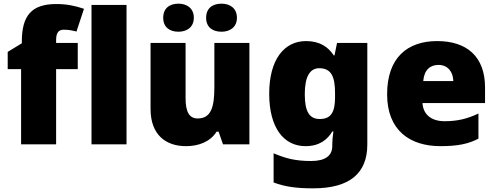

<svg xmlns="http://www.w3.org/2000/svg" viewBox="-20 -787 2707 1047"><path d="M404 -410V-553H286V-568C286 -608 299 -625 328 -625C355 -625 378 -620 397 -615L438 -739C387 -756 344 -765 287 -765C153 -765 99 -703 99 -560V-551L22 -504V-410H95V0H286V-410Z M670 0V-760H479V0Z M870 -690C870 -638 906 -614 953 -614C998 -614 1037 -638 1037 -690C1037 -743 998 -767 953 -767C906 -767 870 -743 870 -690ZM1104 -690C1104 -638 1140 -614 1188 -614C1233 -614 1272 -638 1272 -690C1272 -743 1233 -767 1188 -767C1140 -767 1104 -743 1104 -690ZM1340 -553H1149V-311C1149 -201 1130 -141 1058 -141C1011 -141 992 -179 992 -251V-553H801V-193C801 -51 885 10 994 10C1062 10 1126 -13 1161 -69H1172L1196 0H1340Z M1649 -563C1530 -563 1448 -463 1448 -276C1448 -89 1528 10 1646 10C1722 10 1766 -26 1792 -70H1798C1794 -43 1792 -18 1792 -1V9C1792 62 1754 91 1677 91C1590 91 1539 77 1472 49V208C1535 232 1599 240 1688 240C1888 240 1983 157 1983 1V-553H1818L1804 -485H1800C1771 -529 1726 -563 1649 -563ZM1721 -415C1789 -415 1807 -365 1807 -279V-256C1807 -177 1786 -138 1724 -138C1668 -138 1642 -177 1642 -273C1642 -366 1668 -415 1721 -415Z M2364 -563C2201 -563 2091 -472 2091 -273C2091 -76 2215 10 2382 10C2478 10 2536 -3 2589 -31V-168C2528 -139 2474 -126 2405 -126C2327 -126 2287 -167 2284 -225H2625V-310C2625 -479 2525 -563 2364 -563ZM2371 -433C2423 -433 2451 -394 2452 -345H2288C2293 -406 2326 -433 2371 -433Z"/></svg>

Font: Noto Sans Sinhala Black
Style: Regular
Weight: 900
Designer: Jelle Bosma - Monotype Design Team
Foundry: Monotype Imaging Inc.
Version: Version 2.006